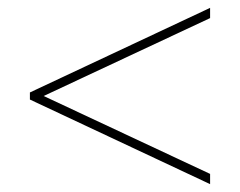

<svg xmlns="http://www.w3.org/2000/svg" viewBox="-20 -606 610 488"><path d="M514 -138V-164L91 -362L514 -560V-586L56 -371V-353Z"/></svg>

Font: Noto Sans Arabic UI Th
Style: Regular
Weight: 100
Designer: Monotype Design Team, Nadine Chahine and Nizar Qandah
Foundry: Monotype Imaging Inc.
Version: Version 2.010